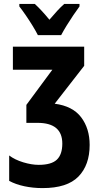

<svg xmlns="http://www.w3.org/2000/svg" viewBox="-20 -953 522 983"><path d="M411 -714V-616L260 -422Q352 -410 395.5 -352.5Q439 -295 439 -211Q439 -108 381.5 -49Q324 10 198 10Q149 10 104.5 0.5Q60 -9 27 -27V-157Q56 -135 99 -122Q142 -109 178 -109Q243 -109 271 -135.5Q299 -162 299 -218Q299 -324 172 -324H115V-416L248 -596H46V-714ZM174 -773Q164 -793 147.5 -820Q131 -847 112.5 -874Q94 -901 79 -920V-933H158Q192 -902 233 -852Q256 -879 273 -897.5Q290 -916 309 -933H387V-920Q373 -901 355 -874.5Q337 -848 320.5 -821Q304 -794 293 -773Z"/></svg>

Font: Noto Sans ExtraCondensed
Style: Bold
Weight: 700
Width: 2
Designer: Monotype Design Team
Foundry: Monotype Imaging Inc.
Version: Version 2.013; ttfautohint (v1.8.4.7-5d5b)